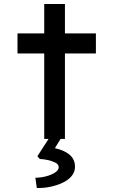

<svg xmlns="http://www.w3.org/2000/svg" viewBox="-20 -691 570 955"><path d="M200 0V-671H303V0ZM67 -425V-525H457V-425ZM163 244 156 193Q182 193 209 186Q236 179 254 167Q272 155 272 141Q272 126 254.5 117.5Q237 109 215 104.5Q193 100 178 100L166 86L237 -24H296L253 46Q299 56 326 78.5Q353 101 353 139Q353 165 335.5 185.5Q318 206 289.5 219Q261 232 228 238.5Q195 245 163 244Z"/></svg>

Font: Lexend Exa
Style: Regular
Weight: 400
Designer: Bonnie Shaver-Troup, Thomas Jockin
Foundry: Lexend
Version: Version 1.007